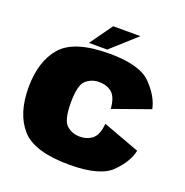

<svg xmlns="http://www.w3.org/2000/svg" viewBox="-132 -856 946 982"><g transform="rotate(20 341.0 -365.0)"><path d="M349.5 6Q516 6 577.5 -56Q639 -118 651.5 -180L451.5 -254Q446.5 -193.5 419 -170.5Q391.5 -147.5 349.5 -147.5Q309 -147.5 278.8 -173.5Q248.5 -199.5 248.5 -295Q248.5 -391.5 278.5 -417.8Q308.5 -444 349.5 -444Q392 -444 419.2 -421Q446.5 -398 451.5 -335L651.5 -406Q639 -470.5 577.5 -534.5Q516 -598.5 349.5 -598.5Q158.5 -598.5 88.5 -517.8Q18.5 -437 18.5 -295Q18.5 -152 88.5 -73Q158.5 6 349.5 6ZM231 -614H330.5L467 -736.5H318.5Z"/></g></svg>

Font: Anybody Thin Black
Style: Regular
Weight: 900
Version: Version 1.113;gftools[0.9.25]